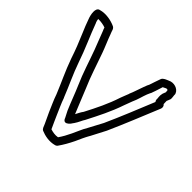

<svg xmlns="http://www.w3.org/2000/svg" viewBox="-189 -951 1158 1158"><g transform="rotate(45 390.0 -372.0)"><path d="M31 -667C41 -638 51 -614 65 -581C89 -525 105 -485 125 -425C153 -346 185 -283 214 -211C227 -172 245 -136 259 -102C273 -70 289 -41 300 -12C302 -7 307 -1 313 2C342 14 384 24 426 12C431 11 436 7 439 3C459 -25 477 -57 493 -90L513 -134C520 -148 526 -161 533 -173L534 -174C551 -207 568 -238 584 -270C632 -377 676 -487 721 -596C725 -606 722 -620 713 -626C713 -637 712 -649 712 -652C714 -658 719 -667 722 -677C724 -685 720 -705 720 -710C721 -714 720 -719 718 -723C707 -751 666 -764 635 -748C624 -743 600 -736 594 -720C584 -695 577 -668 569 -647L562 -633V-632L555 -614C542 -580 534 -550 522 -524V-522C515 -503 508 -488 501 -468C476 -391 442 -323 405 -252C393 -236 386 -220 378 -205C378 -206 378 -206 377 -208C356 -257 336 -311 314 -363C285 -428 260 -509 234 -581C223 -613 199 -667 189 -696C179 -716 181 -737 159 -744C132 -756 83 -768 39 -755C10 -749 19 -697 31 -667ZM71 -710C93 -711 119 -706 134 -700C136 -691 139 -686 142 -679C154 -646 175 -595 186 -565C212 -495 237 -412 268 -343C290 -293 308 -241 331 -188C339 -170 347 -159 352 -147C352 -147 362 -112 391 -137C404 -148 406 -157 412 -163C428 -186 437 -212 446 -224C447 -225 447 -227 448 -228C484 -298 522 -372 549 -452C556 -471 561 -484 568 -503C584 -537 590 -568 601 -596L608 -612L615 -626V-628C624 -650 630 -674 637 -694C644 -698 649 -700 657 -704C659 -705 665 -705 670 -703C670 -698 671 -690 672 -686C669 -679 668 -675 665 -668C665 -667 664 -666 664 -665C658 -643 664 -625 663 -620C662 -613 665 -605 669 -600C626 -495 584 -390 539 -291C522 -259 506 -228 490 -199C481 -184 474 -170 467 -154L447 -110C434 -82 420 -57 404 -34C382 -30 361 -34 342 -40C329 -70 316 -95 305 -122C290 -158 273 -192 261 -228L260 -229C231 -303 199 -366 173 -441C145 -525 107 -604 78 -684L77 -685C73 -694 72 -702 71 -710Z"/></g></svg>

Font: Hussar Pisanka
Style: Out
Weight: 400
Designer: Robert Jablonski
Foundry: Cannot Into Space Fonts
Version: Version 1.070